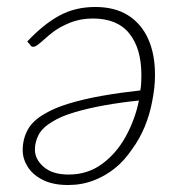

<svg xmlns="http://www.w3.org/2000/svg" viewBox="-20 -523 498 550"><path d="M253 -503Q309 -503 347 -479Q385 -455 404.5 -411.5Q424 -368 424 -309Q424 -290 422 -271.5Q420 -253 416 -233Q409 -195 394.5 -160Q380 -125 358 -95Q347 -79 335 -65.5Q323 -52 309 -41Q282 -19 248 -6Q214 7 175 7Q132 7 103 -7.5Q74 -22 59.5 -45Q45 -68 45 -93Q45 -124 59 -150.5Q73 -177 108 -197Q136 -214 179.5 -227Q223 -240 275 -249Q327 -258 382 -264Q384 -274 384.5 -286.5Q385 -299 385 -308Q385 -384 350.5 -427Q316 -470 246 -470Q210 -470 179.5 -457.5Q149 -445 129 -429Q121 -423 110.5 -413.5Q100 -404 90.5 -396.5Q81 -389 76 -389Q73 -389 70.5 -390Q68 -391 67 -394L58 -404Q104 -453 149.5 -478Q195 -503 253 -503ZM378 -235Q328 -230 280.5 -221.5Q233 -213 194 -201.5Q155 -190 131 -175Q102 -158 91 -137.5Q80 -117 80 -94Q80 -67 105 -45Q130 -23 177 -23Q231 -23 272.5 -53.5Q314 -84 340.5 -132.5Q367 -181 378 -235Z"/></svg>

Font: Aleo ExtraLight
Style: Italic
Weight: 250
Italic angle: -7°
Designer: Alessio Laiso
Foundry: Alessio Laiso
Version: Version 2.001;gftools[0.9.29]